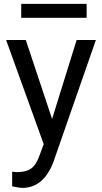

<svg xmlns="http://www.w3.org/2000/svg" viewBox="-20 -729 513 963"><path d="M241.2 -132.3 364.3 -528.3H460.9L248.5 81.5Q199.2 213.4 91.8 213.4L74.7 211.9L41 205.6V132.3L65.4 134.3Q111.3 134.3 137 115.7Q162.6 97.2 179.2 47.9L199.2 -5.9L10.7 -528.3H109.4ZM414.6 -639.6H86.4V-709.5H414.6Z"/></svg>

Font: Roboto
Style: Regular
Weight: 400
Designer: Google
Version: Version 2.001047; 2015